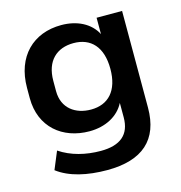

<svg xmlns="http://www.w3.org/2000/svg" viewBox="-109 -647 882 938"><g transform="rotate(-15 331.5 -177.5)"><path d="M319.8 193.4C497.6 193.4 589.8 112.3 589.8 -49.8V-539.1H460.9V-456.5C430.2 -516.1 364.3 -549.3 284.2 -549.3C142.6 -549.3 43.9 -455.1 43.9 -295.9V-244.1C43.9 -97.2 148.9 -12.2 284.7 -12.2C365.7 -12.2 432.1 -47.4 462.9 -107.9V-34.7C462.9 51.8 412.6 94.7 313 94.7C236.8 94.7 164.6 76.7 106.4 37.6L69.3 127C129.9 173.3 218.3 193.4 319.8 193.4ZM319.3 -112.8C241.7 -112.8 176.8 -156.2 176.8 -244.1V-295.9C176.8 -397.5 234.9 -448.7 319.3 -448.7C406.7 -448.7 461.4 -392.1 461.4 -280.8C461.4 -169.9 406.7 -112.8 319.3 -112.8Z"/></g></svg>

Font: Winston SemiBold
Style: Regular
Weight: 600
Designer: Vernon Adams, Kim Jin-seong, David Berlow, Cristiano Sobral
Foundry: The Winston Project Authors
Version: Version 3.004